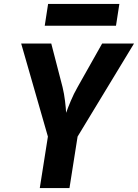

<svg xmlns="http://www.w3.org/2000/svg" viewBox="-20 -950 697 970"><path d="M181 0 222 -260 87 -730H239L296 -510Q304 -477 308.5 -440Q313 -403 314 -380Q322 -403 337.5 -440Q353 -477 372 -510L496 -730H657L372 -260L331 0ZM206 -820 223 -930H583L566 -820Z"/></svg>

Font: JetBrains Mono ExtraBold
Style: Italic
Weight: 800
Italic angle: -9°
Monospace: yes
Designer: Philipp Nurullin, Konstantin Bulenkov
Foundry: JetBrains
Version: Version 2.305; ttfautohint (v1.8.4.7-5d5b)